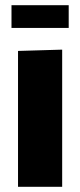

<svg xmlns="http://www.w3.org/2000/svg" viewBox="-20 -715 308 735"><path d="M49 0V-520L218 -525V0ZM24 -608V-695H243V-608Z"/></svg>

Font: Murecho
Style: Bold
Weight: 700
Designer: Neil Summerour
Foundry: Positype
Version: Version 1.010; ttfautohint (v1.8.3)